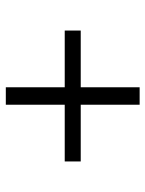

<svg xmlns="http://www.w3.org/2000/svg" viewBox="60 -653 500 660"><g transform="rotate(-90 310.0 -323.0)"><path d="M85 -350.5H535V-295.5H85ZM340 -553V-93H280V-553Z"/></g></svg>

Font: Monaspace Krypton Var
Style: Regular
Weight: 400
Designer: Riley Cran and the Lettermatic Team
Version: Version 1.101 (Monaspace Krypton Var)